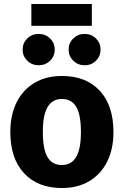

<svg xmlns="http://www.w3.org/2000/svg" viewBox="-20 -931 624 968"><path d="M552 -265Q552 -180 520.5 -116.5Q489 -53 430.5 -18Q372 17 292 17Q171 17 101.5 -57.5Q32 -132 32 -266Q32 -351 63.5 -414.5Q95 -478 153.5 -513Q212 -548 292 -548Q414 -548 483 -473.5Q552 -399 552 -265ZM196 -266Q196 -179 219.5 -139Q243 -99 292 -99Q340 -99 364 -139.5Q388 -180 388 -265Q388 -352 364.5 -392Q341 -432 292 -432Q244 -432 220 -391.5Q196 -351 196 -266ZM256 -681Q256 -648 232.5 -625Q209 -602 175 -602Q141 -602 117.5 -625Q94 -648 94 -681Q94 -714 117.5 -737Q141 -760 175 -760Q209 -760 232.5 -737Q256 -714 256 -681ZM487 -681Q487 -648 464 -625Q441 -602 406 -602Q373 -602 349.5 -625Q326 -648 326 -681Q326 -714 349.5 -737Q373 -760 406 -760Q441 -760 464 -737Q487 -714 487 -681ZM138 -801V-911H443V-801Z"/></svg>

Font: FiraGOUPP
Style: Bold
Weight: 700
Designer: bBox Type
Foundry: bBox Type GmbH
Version: Version 1.001